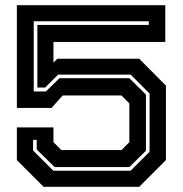

<svg xmlns="http://www.w3.org/2000/svg" viewBox="-20 -720 704 740"><path d="M148 0 45 -103V-229H186V-172L216.5 -141.5H448L478.5 -172V-321.5L448 -352H221.5L178.5 -304H45V-700H617V-558.5H186V-478.5L201 -493.5H516.5L619.5 -390V-103L516.5 0ZM185.5 -62H483.5L556.5 -135V-359.5L483.5 -432.5H204L154 -382.5H124V-624H553.5V-638H110V-367.5H157L209 -418.5H478.5L542.5 -355.5V-139L478.5 -76H190.5L121.5 -144V-181H107.5V-140Z"/></svg>

Font: Tourney Expanded Regular
Style: Bold
Weight: 700
Width: 7
Designer: Tyler Finck
Foundry: Etcetera Type Co
Version: Version 1.010; ttfautohint (v1.8.3)